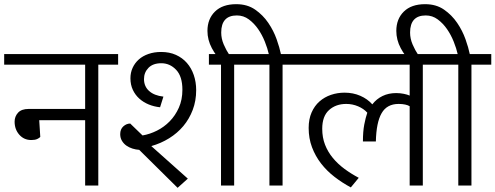

<svg xmlns="http://www.w3.org/2000/svg" viewBox="-30 -889 2374 920"><path d="M378 -367V-579H-10V-630H536V-579H441V0H378V-313H158L163 -233Q159 -228 148.5 -223Q138 -218 120 -218Q85 -218 62.5 -243.5Q40 -269 40 -306Q40 -331 56.5 -349Q73 -367 107 -367Z M1029 -579H971V-630H1186V-579H1092V0H1029ZM742 -640Q782 -640 813 -626Q844 -612 865.5 -587.5Q887 -563 898.5 -529.5Q910 -496 910 -457Q910 -406 893.5 -362.5Q877 -319 848.5 -285Q820 -251 780.5 -226.5Q741 -202 695 -189L870 -33L821 11L637 -171Q621 -172 605 -177Q589 -182 576 -191Q563 -200 554.5 -214Q546 -228 546 -246Q546 -270 561 -283.5Q576 -297 594 -297L653 -240Q688 -246 722 -263Q756 -280 783 -307.5Q810 -335 827 -373Q844 -411 844 -459Q844 -523 814 -554.5Q784 -586 743 -586Q703 -586 681.5 -564Q660 -542 660 -510Q660 -475 684.5 -453Q709 -431 753 -426L737 -375Q708 -378 682.5 -388.5Q657 -399 637.5 -416.5Q618 -434 606.5 -458.5Q595 -483 595 -514Q595 -541 605.5 -564Q616 -587 635 -604Q654 -621 681.5 -630.5Q709 -640 742 -640Z M964 -741Q964 -798 1000 -833.5Q1036 -869 1102 -869Q1155 -869 1192.5 -843Q1230 -817 1255.5 -779.5Q1281 -742 1295.5 -701Q1310 -660 1316 -630H1419V-579H1324V0H1261V-579H1166V-630H1258Q1252 -657 1239 -689.5Q1226 -722 1207 -749.5Q1188 -777 1162.5 -796Q1137 -815 1105 -815Q1030 -815 1030 -733Q1030 -704 1042 -676Q1054 -648 1069 -626L1077 -614L1038 -588Q1006 -619 985 -658.5Q964 -698 964 -741Z M1730 -349Q1713 -368 1686 -379.5Q1659 -391 1629 -391Q1579 -391 1546.5 -361.5Q1514 -332 1514 -272Q1514 -230 1527.5 -195.5Q1541 -161 1565 -132Q1589 -103 1621 -79.5Q1653 -56 1689 -37L1651 9Q1610 -13 1573 -41.5Q1536 -70 1508.5 -105.5Q1481 -141 1465 -183.5Q1449 -226 1449 -276Q1449 -318 1463 -350Q1477 -382 1501 -403Q1525 -424 1556 -434.5Q1587 -445 1621 -445Q1662 -445 1696.5 -430Q1731 -415 1754 -389Q1774 -415 1803 -429Q1832 -443 1868 -443Q1887 -443 1904.5 -439.5Q1922 -436 1933 -431V-579H1399V-630H2091V-579H1996V0H1933V-380Q1925 -385 1911.5 -388Q1898 -391 1880 -391Q1824 -391 1798.5 -346.5Q1773 -302 1771 -211H1709Q1709 -259 1715.5 -292.5Q1722 -326 1730 -349Z M1869 -741Q1869 -798 1905 -833.5Q1941 -869 2007 -869Q2060 -869 2097.5 -843Q2135 -817 2160.5 -779.5Q2186 -742 2200.5 -701Q2215 -660 2221 -630H2324V-579H2229V0H2166V-579H2071V-630H2163Q2157 -657 2144 -689.5Q2131 -722 2112 -749.5Q2093 -777 2067.5 -796Q2042 -815 2010 -815Q1935 -815 1935 -733Q1935 -704 1947 -676Q1959 -648 1974 -626L1982 -614L1943 -588Q1911 -619 1890 -658.5Q1869 -698 1869 -741Z"/></svg>

Font: Ek Mukta Light
Style: Regular
Weight: 300
Designer: Girish Dalvi and Yashodeep Gholap
Foundry: Ek Type
Version: Version 2.538;PS 1.002;hotconv 16.6.51;makeotf.lib2.5.65220;